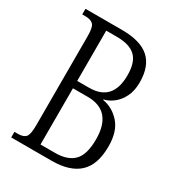

<svg xmlns="http://www.w3.org/2000/svg" viewBox="-172 -818 845 923"><g transform="rotate(30 250.0 -357.0)"><path d="M31 0V-31H50Q81 -31 93.5 -45.5Q106 -60 106 -110V-606Q106 -656 92 -669.5Q78 -683 49 -683H31V-714H234Q337 -714 385.5 -670.5Q434 -627 434 -538Q434 -491 417.5 -458Q401 -425 376 -405.5Q351 -386 324 -380V-377Q379 -368 418.5 -323.5Q458 -279 458 -196Q458 -95 407 -47.5Q356 0 256 0ZM170 -394H236Q366 -394 366 -538Q366 -610 333 -641.5Q300 -673 229 -673H170ZM170 -41H251Q320 -41 354.5 -76Q389 -111 389 -196Q389 -273 355 -313Q321 -353 252 -353H170Z"/></g></svg>

Font: Noto Serif ExtraCondensed Light
Style: Regular
Weight: 300
Width: 2
Designer: Monotype Design Team
Foundry: Monotype Imaging Inc.
Version: Version 2.014; ttfautohint (v1.8.4.7-5d5b)